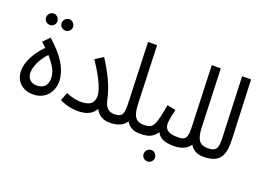

<svg xmlns="http://www.w3.org/2000/svg" viewBox="-122 -1014 2090 1520"><g transform="rotate(20 922.5 -254.5)"><path d="M251 -560C276 -560 298 -581 298 -607C298 -633 276 -656 251 -656C223 -656 202 -633 202 -607C202 -581 223 -560 251 -560ZM119 -560C145 -560 166 -581 166 -607C166 -633 145 -656 119 -656C92 -656 71 -633 71 -607C71 -581 92 -560 119 -560ZM181 2C304 2 345 -102 343 -165C339 -279 264 -376 160 -468L107 -415L148 -378C61 -290 29 -203 29 -145C29 -58 88 2 181 2ZM185 -74C133 -74 104 -107 104 -153C104 -207 135 -274 190 -333C243 -272 274 -223 274 -165C274 -107 241 -74 185 -74Z M557 -72C515 -72 470 -84 432 -100L406 -32C444 -10 505 5 559 5C640 5 684 -24 707 -67C732 -15 778 5 828 5C864 5 878 -13 878 -35C878 -57 866 -71 838 -71C806 -71 767 -85 752 -150C729 -261 683 -356 610 -469L543 -426C643 -280 667 -197 667 -159C667 -99 631 -72 557 -72Z M828 5C895 5 941 -16 967 -56C986 -18 1028 5 1078 5C1114 5 1128 -13 1128 -35C1128 -57 1116 -71 1088 -71C1025 -71 994 -104 990 -207L972 -700H896L914 -205C918 -104 912 -71 838 -71Z M1078 5C1130 5 1186 2 1225 -60C1245 -17 1287 5 1365 5C1401 5 1415 -13 1415 -35C1415 -57 1403 -71 1375 -71C1282 -71 1263 -107 1263 -147C1263 -179 1276 -232 1284 -268L1212 -282C1180 -102 1170 -71 1088 -71ZM1214 191C1240 191 1261 170 1261 144C1261 118 1240 95 1214 95C1187 95 1166 118 1166 144C1166 170 1187 191 1214 191Z M1365 5C1432 5 1478 -16 1504 -56C1523 -18 1565 5 1615 5C1651 5 1665 -13 1665 -35C1665 -57 1653 -71 1625 -71C1562 -71 1531 -104 1527 -207L1509 -700H1433L1451 -205C1455 -104 1449 -71 1375 -71Z M1615 5C1764 5 1790 -72 1784 -214L1764 -700H1689L1708 -205C1712 -104 1706 -71 1624 -71Z"/></g></svg>

Font: Noto Sans Arabic UI Cn
Style: Regular
Weight: 400
Width: 3
Designer: Monotype Design Team, Nadine Chahine and Nizar Qandah
Foundry: Monotype Imaging Inc.
Version: Version 2.010